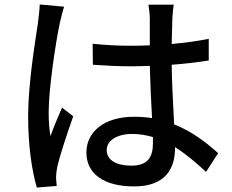

<svg xmlns="http://www.w3.org/2000/svg" viewBox="-20 -797 1040 860"><path d="M458 -125C458 -168 505 -197 572 -197C604 -197 635 -192 665 -183C665 -173 665 -164 665 -156C665 -93 642 -55 568 -55C504 -55 458 -78 458 -125ZM758 -776H645C648 -757 651 -729 651 -712V-594C623 -593 596 -592 568 -592C508 -592 452 -595 395 -601L396 -507C454 -503 509 -500 567 -500C595 -500 623 -501 651 -502C653 -424 657 -338 661 -268C635 -272 608 -274 580 -274C446 -274 367 -206 367 -114C367 -18 446 38 581 38C720 38 764 -41 764 -133C764 -135 764 -136 764 -138C810 -109 856 -71 903 -27L957 -111C907 -156 843 -207 760 -240C757 -317 750 -407 749 -507C807 -511 863 -518 915 -526V-623C864 -613 808 -605 749 -600C750 -646 751 -689 752 -714C753 -734 755 -756 758 -776ZM267 -767 158 -777C157 -751 153 -719 150 -694C138 -614 106 -423 106 -275C106 -139 124 -28 145 43L234 36C233 24 232 9 231 -1C231 -13 233 -33 236 -47C247 -98 281 -200 308 -276L258 -315C242 -278 220 -228 206 -187C200 -224 198 -258 198 -294C198 -401 230 -609 247 -690C251 -708 261 -749 267 -767Z"/></svg>

Font: Source Han Sans JP Medium
Style: Regular
Weight: 500
Designer: Ryoko NISHIZUKA 西塚涼子 (kana, bopomofo & ideographs); Paul D. Hunt (Latin, Greek & Cyrillic); Sandoll Communications 산돌커뮤니
Foundry: Adobe
Version: Version 2.002;hotconv 1.0.116;makeotfexe 2.5.65601